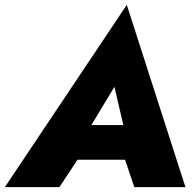

<svg xmlns="http://www.w3.org/2000/svg" viewBox="-56 -772 810 792"><path d="M179 -113H544L563 -256H210ZM416 -414 465 -203 446 -154 498 0H709L467 -752L-36 0H189L294 -159L289 -203Z"/></svg>

Font: Jost ExtraBold
Style: Italic
Weight: 800
Italic angle: -5°
Version: Version 3.710